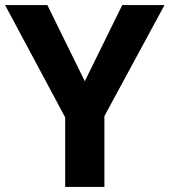

<svg xmlns="http://www.w3.org/2000/svg" viewBox="-20 -734 666 754"><path d="M313 -415 460 -714H626L390 -278V0H236V-273L0 -714H166Z"/></svg>

Font: Noto Sans Lao
Style: Bold
Weight: 700
Designer: Monotype Design Team
Foundry: Monotype Imaging Inc.
Version: Version 2.003